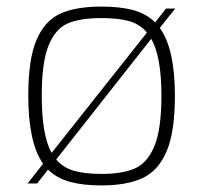

<svg xmlns="http://www.w3.org/2000/svg" viewBox="-20 -558 618 584"><path d="M466 -473Q512 -410 512 -267Q512 -156 486.5 -97Q461 -38 413 -16Q365 6 288 6Q232 6 192.5 -5Q153 -16 126 -42L93 0H64L111 -60Q66 -124 66 -267Q66 -378 91 -436.5Q116 -495 163.5 -516.5Q211 -538 288 -538Q345 -538 384.5 -527.5Q424 -517 452 -490L485 -532H513ZM137 -93 427 -459Q405 -485 372 -494Q339 -503 288 -503Q223 -503 185.5 -486.5Q148 -470 127.5 -419Q107 -368 107 -267Q107 -146 137 -93ZM440 -440 151 -73Q172 -48 205 -38.5Q238 -29 288 -29Q353 -29 391 -46Q429 -63 450 -114.5Q471 -166 471 -267Q471 -386 440 -440Z"/></svg>

Font: Exo ExtraLight
Style: Regular
Weight: 275
Designer: Natanael Gama
Foundry: Natanael Gama
Version: Version 1.500; ttfautohint (v1.6)